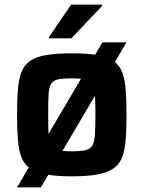

<svg xmlns="http://www.w3.org/2000/svg" viewBox="-20 -746 614 821"><path d="M53 55 418 -565H521L155 55ZM287 8Q221 8 177 0Q133 -8 108 -26Q83 -44 71.5 -74Q60 -104 56.5 -149Q53 -194 53 -256Q53 -318 56.5 -362.5Q60 -407 71.5 -437Q83 -467 108 -485Q133 -503 177 -510.5Q221 -518 287 -518Q353 -518 396.5 -510.5Q440 -503 465.5 -485Q491 -467 502.5 -437Q514 -407 517.5 -362.5Q521 -318 521 -256Q521 -194 517.5 -149Q514 -104 502.5 -74Q491 -44 465.5 -26Q440 -8 396.5 0Q353 8 287 8ZM287 -99Q324 -99 345.5 -104Q367 -109 375.5 -124.5Q384 -140 386 -172Q388 -204 388 -256Q388 -308 386 -339.5Q384 -371 375.5 -386.5Q367 -402 345.5 -406.5Q324 -411 287 -411Q249 -411 228 -406.5Q207 -402 198 -386.5Q189 -371 187.5 -339.5Q186 -308 186 -256Q186 -204 187.5 -172Q189 -140 198 -124.5Q207 -109 228 -104Q249 -99 287 -99ZM189 -582V-587L284 -726H417V-721L285 -582Z"/></svg>

Font: Saira Thin SemiBold
Style: Regular
Weight: 600
Version: Version 1.101